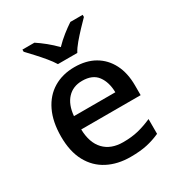

<svg xmlns="http://www.w3.org/2000/svg" viewBox="-183 -885 939 1013"><g transform="rotate(-30 286.5 -378.0)"><path d="M296 -549Q367 -549 418 -519.5Q469 -490 497 -435.5Q525 -381 525 -305V-246H163Q165 -164 206.5 -120.5Q248 -77 322 -77Q374 -77 414.5 -87Q455 -97 498 -116V-26Q458 -8 416.5 1Q375 10 317 10Q239 10 179 -21Q119 -52 85.5 -113.5Q52 -175 52 -266Q52 -356 82.5 -419.5Q113 -483 168 -516Q223 -549 296 -549ZM295 -466Q239 -466 205 -429.5Q171 -393 165 -326H417Q416 -388 387 -427Q358 -466 295 -466ZM229 -606Q215 -629 193 -655.5Q171 -682 147 -708Q123 -734 105 -753V-766H178Q204 -749 232.5 -726Q261 -703 287 -676Q313 -703 342 -726Q371 -749 397 -766H472V-753Q453 -734 428.5 -708Q404 -682 381.5 -655.5Q359 -629 347 -606Z"/></g></svg>

Font: Noto Sans Adlam Unjoined Medium
Style: Regular
Weight: 500
Version: Version 3.001